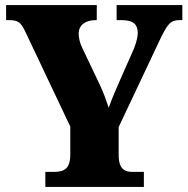

<svg xmlns="http://www.w3.org/2000/svg" viewBox="-20 -734 738 754"><path d="M158 0H545V-59H500C471 -59 446 -69 446 -125V-235L608 -578C638 -640 649 -655 685 -655H696V-714H438V-655H456C501 -655 521 -641 521 -603C521 -596 519 -576 506 -543L456 -430C437 -387 419 -346 407 -311C396 -342 389 -365 372 -401L303 -546C293 -566 289 -587 289 -602C289 -636 316 -655 356 -655H360V-714H4V-655H16C56 -655 64 -642 83 -602L256 -237V-127C256 -70 231 -59 191 -59H158Z"/></svg>

Font: Noto Serif Ethiopic SemiCondensed Black
Style: Regular
Weight: 900
Width: 4
Designer: Monotype Design Team
Foundry: Monotype Imaging Inc.
Version: Version 2.102